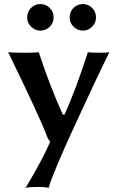

<svg xmlns="http://www.w3.org/2000/svg" viewBox="-20 -689 579 946"><path d="M323.2 -603Q323.2 -630.9 342 -649.9Q360.8 -668.9 389.2 -668.9Q415 -668.9 434.1 -649.9Q453.1 -630.9 453.1 -603Q453.1 -577.1 434.1 -557.6Q415 -538.1 389.2 -538.1Q362.3 -538.1 342.8 -557.1Q323.2 -576.2 323.2 -603ZM113.8 -603Q113.8 -630.9 132.8 -649.9Q151.9 -668.9 178.2 -668.9Q206.1 -668.9 225.1 -649.9Q244.1 -630.9 244.1 -603Q244.1 -576.2 225.1 -557.1Q206.1 -538.1 178.2 -538.1Q152.3 -538.1 133.1 -557.6Q113.8 -577.1 113.8 -603ZM20 -432.1Q34.2 -429.2 107.9 -429.2Q157.7 -429.2 170.9 -432.1Q225.1 -266.1 289.1 -125L297.9 -124Q356 -253.9 413.1 -432.1Q422.9 -429.2 470.2 -429.2Q509.3 -429.2 519 -432.1Q459 -311 351.1 -76.9Q243.2 157.2 219.2 236.8Q202.1 231.9 169.9 231.9Q123 231.9 106 236.8Q189 98.6 227.1 9.8L215.3 -8.3Q173.8 -117.7 20 -432.1Z"/></svg>

Font: Linux Biolinum O
Style: Bold
Weight: 700
Designer: Philipp H. Poll
Foundry: Philipp H. Poll
Version: Version 1.3.2